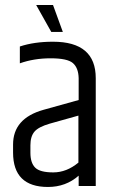

<svg xmlns="http://www.w3.org/2000/svg" viewBox="-20 -740 465 764"><path d="M124 -720H191L230 -613H184ZM101 -162V-132Q101 -92 120 -73Q139 -54 192 -54Q245 -54 292 -93V-280L178 -248Q133 -235 117 -216Q101 -197 101 -162ZM191 -574Q361 -574 361 -429V0H293V-41Q242 4 171 4Q32 4 32 -133V-165Q32 -269 153 -303L293 -342V-429Q292 -470 270 -489Q248 -508 181.5 -508Q115 -508 59 -488V-555Q116 -574 191 -574Z"/></svg>

Font: Khand
Style: Regular
Weight: 400
Designer: Devanagari: Sanchit Sawaria, Jyotish Sonowal; Latin: Satya Rajpurohit
Foundry: Indian Type Foundry
Version: Version 1.101;PS 1.0;hotconv 1.0.78;makeotf.lib2.5.61930; tt